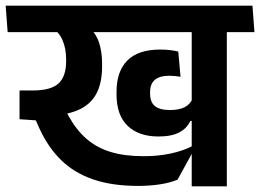

<svg xmlns="http://www.w3.org/2000/svg" viewBox="-38 -658 918 678"><path d="M763 -577H639V0H763ZM601 -544.5H860.5L853.5 -638H594ZM-11 -544.5H810L803 -638H-18ZM322.5 -433.5Q322.5 -478 310.5 -511.2Q298.5 -544.5 271.5 -564.5H140Q169.5 -546.5 182.5 -516.8Q195.5 -487 195.5 -449V-441.5Q195.5 -388 168.5 -363.2Q141.5 -338.5 78 -338.5H31L81 -247.5L126 -248.5Q194 -250.5 237.5 -269.2Q281 -288 301.8 -326.2Q322.5 -364.5 322.5 -424ZM589 -23.5 646 -127.5V-144.5Q609 -125 562.8 -115.5Q516.5 -106 468 -106.5Q401.5 -106.5 352.5 -121.5Q303.5 -136.5 267.8 -167.5Q232 -198.5 205.5 -246L189 -276.5L31 -338.5V-237L88.5 -233L100.5 -206Q131 -138.5 177.5 -93Q224 -47.5 291 -24.5Q358 -1.5 449.5 -1.5Q490.5 -1.5 526.5 -7Q562.5 -12.5 589 -23.5ZM522 -176Q567.5 -176 595 -190.5Q622.5 -205 634 -231H647.5L642.5 -311Q634.5 -290.5 615 -280Q595.5 -269.5 562.5 -269.5Q525.5 -269.5 508.8 -283.5Q492 -297.5 492 -328V-333Q492 -362 509 -376.2Q526 -390.5 559.5 -390.5Q569.5 -390.5 579.2 -389.5Q589 -388.5 599.5 -387L591.5 -476Q577 -479.5 561.8 -481.2Q546.5 -483 527.5 -483Q450 -483 411.8 -444.5Q373.5 -406 373.5 -333.5V-325Q373.5 -251 412.8 -213.5Q452 -176 522 -176Z"/></svg>

Font: Anek Devanagari SemiBold
Style: Regular
Weight: 600
Designer: Kailash Malviya (Devanagari) & Yesha Goshar (Latin)
Foundry: Ek Type
Version: Version 1.003